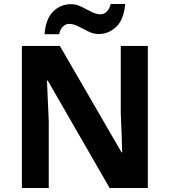

<svg xmlns="http://www.w3.org/2000/svg" viewBox="-20 -945 853 965"><path d="M723 0H531L220 -540H216Q218 -489 220.5 -438Q223 -387 225 -336V0H90V-714H281L591 -179H594Q593 -229 591 -278Q589 -327 587 -376V-714H723ZM204 -773Q210 -851 247.5 -887.5Q285 -924 337 -924Q364 -924 389.5 -911Q415 -898 439.5 -885.5Q464 -873 487 -873Q502 -873 516 -886Q530 -899 536 -925H609Q603 -848 565 -811Q527 -774 476 -774Q450 -774 424.5 -786.5Q399 -799 374.5 -812Q350 -825 326 -825Q311 -825 297 -812Q283 -799 277 -773Z"/></svg>

Font: Noto IKEA Arabic
Style: Bold
Weight: 700
Designer: Monotype Design Team
Foundry: Monotype Imaging Inc.
Version: Version 1.200